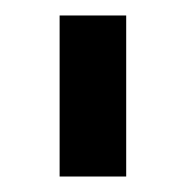

<svg xmlns="http://www.w3.org/2000/svg" viewBox="-20 -720 240 248"><path d="M57 -700H143V-492H57Z"/></svg>

Font: Golos UI VF
Style: Regular
Weight: 400
Designer: A.Korolkova, Vitaly Kuzmin
Foundry: ParaType Ltd
Version: Version 2.000